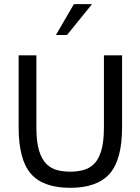

<svg xmlns="http://www.w3.org/2000/svg" viewBox="-20 -896 680 930"><path d="M571.3 -279.3V-627.9H483.4V-279.3Q483.4 -208 470.2 -165Q457 -122.1 434.1 -100.6Q411.1 -79.1 381.8 -71.8Q352.5 -64.5 320.3 -64.5Q287.1 -64.5 257.8 -71.8Q228.5 -79.1 205.6 -101.1Q182.6 -123 169.4 -166Q156.2 -209 156.2 -279.3V-627.9H70.3V-279.3Q70.3 -123 129.4 -54.7Q188.5 13.7 320.3 13.7Q451.2 13.7 511.2 -54.7Q571.3 -123 571.3 -279.3ZM304.7 -726.6H251L337.9 -876H425.8Z"/></svg>

Font: Namkio Khamti
Style: Regular
Weight: 400
Designer: Debbi Hosken
Foundry: SIL International
Version: Version 3.917